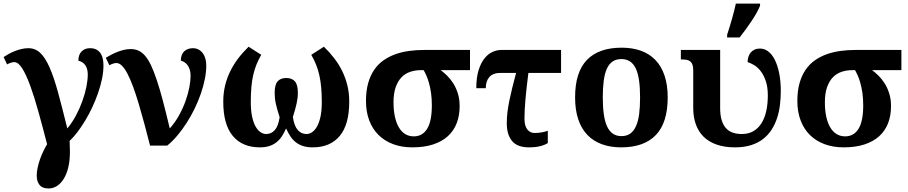

<svg xmlns="http://www.w3.org/2000/svg" viewBox="-51 -816 5086 1076"><path d="M107.9 -545.9Q146.5 -545.9 174.6 -519.5Q202.6 -493.2 226.8 -438.2Q251 -383.3 274.2 -298.3Q297.4 -213.4 326.2 -96.2Q352.5 -127.4 373.8 -167Q395 -206.5 409.9 -247.6Q424.8 -288.6 432.9 -328.1Q440.9 -367.7 440.9 -398.9Q440.9 -429.7 427.7 -449.5Q414.6 -469.2 388.2 -476.1Q388.2 -509.3 406.2 -527.6Q424.3 -545.9 453.1 -545.9Q476.1 -545.9 490.7 -537.4Q505.4 -528.8 513.9 -515.1Q522.5 -501.5 525.6 -484.1Q528.8 -466.8 528.8 -449.2Q528.8 -413.1 520.5 -373.3Q512.2 -333.5 498 -293Q483.9 -252.4 465.3 -213.1Q446.8 -173.8 425.5 -138.7Q404.3 -103.5 382.1 -74.7Q359.9 -45.9 338.9 -25.9Q339.4 -19.5 339.6 -11.2Q339.8 -2.9 340.1 5.6Q340.3 14.2 340.6 22.2Q340.8 30.3 340.8 36.1Q340.8 83.5 331.8 121.3Q322.8 159.2 306.6 185.5Q290.5 211.9 268.6 226.1Q246.6 240.2 221.2 240.2Q186.5 240.2 170.7 220.5Q154.8 200.7 154.8 168.9Q154.8 147 159.9 123.5Q165 100.1 173.1 76.9Q181.2 53.7 191.7 32Q202.1 10.3 212.9 -7.8Q188 -104.5 164.8 -188.2Q141.6 -272 118.9 -334.2Q96.2 -396.5 74 -432.1Q51.8 -467.8 28.8 -467.8Q18.6 -467.8 8.3 -464.1Q-2 -460.4 -11.2 -455.1L-30.8 -496.1Q-18.1 -504.9 -2.2 -513.7Q13.7 -522.5 31.7 -529.5Q49.8 -536.6 69.1 -541.3Q88.4 -545.9 107.9 -545.9Z M1105 -449.2Q1105 -413.1 1096.9 -372.6Q1088.9 -332 1074.2 -290Q1059.6 -248 1039.3 -206.3Q1019 -164.6 994.6 -126.7Q970.2 -88.9 942.9 -56.4Q915.5 -23.9 886.2 0H790Q773.4 -64.5 757.6 -123.8Q741.7 -183.1 726.3 -234.6Q710.9 -286.1 695.6 -328.1Q680.2 -370.1 664.8 -400.1Q649.4 -430.2 633.5 -446.5Q617.7 -462.9 601.1 -462.9Q592.8 -462.9 582 -459.2Q571.3 -455.6 562 -450.2L542 -492.2Q556.2 -501 573.2 -509.8Q590.3 -518.6 608.4 -525.6Q626.5 -532.7 645 -536.9Q663.6 -541 681.2 -541Q704.6 -541 724.1 -532.7Q743.7 -524.4 761.2 -504.4Q778.8 -484.4 794.7 -451.4Q810.5 -418.5 827.1 -368.9Q843.8 -319.3 861.6 -252Q879.4 -184.6 900.4 -96.2Q930.2 -129.4 952.1 -169.2Q974.1 -209 988.5 -249Q1002.9 -289.1 1010 -326.4Q1017.1 -363.8 1017.1 -392.1Q1017.1 -411.6 1012.2 -426.3Q1007.3 -440.9 999.8 -451.2Q992.2 -461.4 982.4 -467.5Q972.7 -473.6 962.4 -476.1Q962.4 -494.6 967.8 -507.8Q973.1 -521 982.4 -529.3Q991.7 -537.6 1003.7 -541.7Q1015.6 -545.9 1029.3 -545.9Q1049.3 -545.9 1063.7 -537.4Q1078.1 -528.8 1087.4 -515.1Q1096.7 -501.5 1100.8 -484.1Q1105 -466.8 1105 -449.2Z M1701.2 9.8Q1670.4 9.8 1647.5 2.4Q1624.5 -4.9 1606.9 -18.6Q1589.4 -32.2 1576.4 -52Q1563.5 -71.8 1552.2 -96.2Q1541.5 -71.8 1528.6 -52Q1515.6 -32.2 1498.3 -18.6Q1481 -4.9 1458.3 2.4Q1435.5 9.8 1405.3 9.8Q1307.1 9.8 1253.7 -54.2Q1200.2 -118.2 1200.2 -246.1Q1200.2 -293.5 1210.2 -335.4Q1220.2 -377.4 1238.8 -415.5Q1257.3 -453.6 1283.4 -488Q1309.6 -522.5 1342.3 -554.2L1413.1 -508.8Q1397.5 -481.9 1386.2 -454.1Q1375 -426.3 1367.9 -394.8Q1360.8 -363.3 1357.7 -326.4Q1354.5 -289.6 1354.5 -244.1Q1354.5 -195.3 1362.1 -161.1Q1369.6 -127 1382.1 -105.7Q1394.5 -84.5 1409.9 -74.7Q1425.3 -64.9 1440.4 -64.9Q1469.7 -64.9 1489.3 -87.2Q1508.8 -109.4 1516.1 -159.2Q1508.8 -182.6 1503.4 -200.9Q1498 -219.2 1494.6 -235.4Q1491.2 -251.5 1489.7 -266.4Q1488.3 -281.2 1488.3 -296.9Q1488.3 -341.3 1504.9 -360.1Q1521.5 -378.9 1553.2 -378.9Q1585 -378.9 1601.6 -360.1Q1618.2 -341.3 1618.2 -296.9Q1618.2 -281.2 1616.5 -266.6Q1614.7 -252 1611.3 -236.3Q1607.9 -220.7 1602.8 -202.1Q1597.7 -183.6 1590.3 -160.2Q1597.7 -110.4 1617.4 -87.6Q1637.2 -64.9 1666.5 -64.9Q1682.1 -64.9 1697.3 -74.7Q1712.4 -84.5 1724.9 -105.7Q1737.3 -127 1744.9 -161.1Q1752.4 -195.3 1752.4 -244.1Q1752.4 -289.6 1749 -326.4Q1745.6 -363.3 1738.5 -394.8Q1731.4 -426.3 1720.2 -454.1Q1709 -481.9 1693.4 -508.8L1764.2 -554.2Q1796.9 -522.5 1823.2 -488Q1849.6 -453.6 1867.9 -415.5Q1886.2 -377.4 1896.2 -335.4Q1906.2 -293.5 1906.2 -246.1Q1906.2 -118.2 1853 -54.2Q1799.8 9.8 1701.2 9.8Z M2524.9 -221.2Q2524.9 -168 2508.3 -125.2Q2491.7 -82.5 2458.5 -52.5Q2425.3 -22.5 2375.5 -6.3Q2325.7 9.8 2259.3 9.8Q2200.2 9.8 2152.3 -8.1Q2104.5 -25.9 2070.6 -59.3Q2036.6 -92.8 2018.3 -141.1Q2000 -189.5 2000 -250Q2000 -306.6 2012.2 -349.9Q2024.4 -393.1 2046.1 -424.8Q2067.9 -456.5 2098.1 -477.8Q2128.4 -499 2164.6 -512Q2200.7 -524.9 2241.5 -530.5Q2282.2 -536.1 2325.2 -536.1H2583V-422.9H2418.9Q2435.5 -410.6 2454.1 -392.6Q2472.7 -374.5 2488.5 -349.9Q2504.4 -325.2 2514.6 -293.2Q2524.9 -261.2 2524.9 -221.2ZM2154.3 -242.2Q2154.3 -198.2 2161.9 -163.1Q2169.4 -127.9 2183.8 -103Q2198.2 -78.1 2219.5 -64.9Q2240.7 -51.8 2268.1 -51.8Q2316.4 -51.8 2342.8 -94.2Q2369.1 -136.7 2369.1 -225.1Q2369.1 -264.6 2364.5 -295.9Q2359.9 -327.1 2353 -351.3Q2346.2 -375.5 2338.1 -393.3Q2330.1 -411.1 2323.2 -422.9H2308.1Q2276.4 -422.9 2248.3 -413.6Q2220.2 -404.3 2199.5 -383.1Q2178.7 -361.8 2166.5 -327.4Q2154.3 -293 2154.3 -242.2Z M3093.3 -407.2H2910.2Q2898.9 -319.8 2893.6 -257.6Q2888.2 -195.3 2888.2 -150.9Q2888.2 -110.4 2904.1 -90.6Q2919.9 -70.8 2944.3 -70.8Q2966.8 -70.8 2985.1 -74.2Q3003.4 -77.6 3019 -83V-14.2Q3001 -2.9 2975.3 3.4Q2949.7 9.8 2913.1 9.8Q2848.6 9.8 2818.8 -25.6Q2789.1 -61 2789.1 -125Q2789.1 -154.8 2792.7 -186.3Q2796.4 -217.8 2803.5 -252.2Q2810.5 -286.6 2820.1 -325.2Q2829.6 -363.8 2841.3 -407.2H2752Q2730 -407.2 2714.6 -400.6Q2699.2 -394 2689.7 -382.3Q2680.2 -370.6 2675.8 -355Q2671.4 -339.4 2671.4 -321.8H2618.2Q2618.2 -380.9 2630.9 -421.9Q2643.6 -462.9 2663.8 -488.3Q2684.1 -513.7 2709 -524.9Q2733.9 -536.1 2758.3 -536.1H3093.3Z M3690.9 -270Q3690.9 -128.9 3624.8 -59.6Q3558.6 9.8 3430.2 9.8Q3370.1 9.8 3322.3 -7.6Q3274.4 -24.9 3241 -59.6Q3207.5 -94.2 3189.7 -147Q3171.9 -199.7 3171.9 -270Q3171.9 -411.1 3238 -480Q3304.2 -548.8 3433.1 -548.8Q3493.2 -548.8 3540.8 -531.7Q3588.4 -514.6 3621.8 -480Q3655.3 -445.3 3673.1 -392.8Q3690.9 -340.3 3690.9 -270ZM3327.1 -270Q3327.1 -216.8 3332.8 -176.3Q3338.4 -135.7 3350.8 -108.4Q3363.3 -81.1 3383.3 -67.1Q3403.3 -53.2 3432.1 -53.2Q3460.9 -53.2 3480.7 -67.1Q3500.5 -81.1 3512.9 -108.4Q3525.4 -135.7 3530.8 -176.3Q3536.1 -216.8 3536.1 -270Q3536.1 -323.7 3530.5 -364Q3524.9 -404.3 3512.5 -431.2Q3500 -458 3480 -471.4Q3460 -484.9 3431.2 -484.9Q3402.3 -484.9 3382.3 -471.4Q3362.3 -458 3350.1 -431.2Q3337.9 -404.3 3332.5 -364Q3327.1 -323.7 3327.1 -270Z M4067.9 9.8Q4008.8 9.8 3964.6 -5.9Q3920.4 -21.5 3891.6 -50.3Q3862.8 -79.1 3848.4 -119.6Q3834 -160.2 3834 -210V-421.9Q3834 -441.9 3829.6 -453.9Q3825.2 -465.8 3816.7 -472.4Q3808.1 -479 3795.2 -481Q3782.2 -482.9 3764.6 -482.9V-536.1H3984.9V-210Q3984.9 -170.9 3993.2 -143.3Q4001.5 -115.7 4016.8 -98.4Q4032.2 -81.1 4054.9 -73Q4077.6 -64.9 4106 -64.9Q4143.6 -64.9 4170.9 -80.8Q4198.2 -96.7 4216.3 -125.2Q4234.4 -153.8 4243.2 -193.6Q4252 -233.4 4252 -280.8Q4252 -328.6 4240.5 -362.1Q4229 -395.5 4211.9 -417.5Q4194.8 -439.5 4175 -451.2Q4155.3 -462.9 4138.7 -467.8Q4138.7 -483.4 4143.1 -497.3Q4147.5 -511.2 4156 -521.5Q4164.6 -531.7 4177.5 -537.8Q4190.4 -543.9 4208 -543.9Q4233.4 -543.9 4254.9 -527.3Q4276.4 -510.7 4291.7 -479.7Q4307.1 -448.7 4315.9 -404.8Q4324.7 -360.8 4324.7 -306.2Q4324.7 -267.1 4320.1 -228.5Q4315.4 -189.9 4304 -154.8Q4292.5 -119.6 4273.4 -89.6Q4254.4 -59.6 4225.8 -37.4Q4197.3 -15.1 4158.4 -2.7Q4119.6 9.8 4067.9 9.8ZM4023.9 -621.1Q4038.1 -664.1 4051.8 -712.2Q4065.4 -760.3 4072.8 -795.9H4208.5V-784.2Q4196.3 -752 4164.1 -702.9Q4131.8 -653.8 4093.8 -606H4023.9Z M4942.4 -221.2Q4942.4 -168 4925.8 -125.2Q4909.2 -82.5 4876 -52.5Q4842.8 -22.5 4793 -6.3Q4743.2 9.8 4676.8 9.8Q4617.7 9.8 4569.8 -8.1Q4522 -25.9 4488 -59.3Q4454.1 -92.8 4435.8 -141.1Q4417.5 -189.5 4417.5 -250Q4417.5 -306.6 4429.7 -349.9Q4441.9 -393.1 4463.6 -424.8Q4485.4 -456.5 4515.6 -477.8Q4545.9 -499 4582 -512Q4618.2 -524.9 4658.9 -530.5Q4699.7 -536.1 4742.7 -536.1H5000.5V-422.9H4836.4Q4853 -410.6 4871.6 -392.6Q4890.1 -374.5 4906 -349.9Q4921.9 -325.2 4932.1 -293.2Q4942.4 -261.2 4942.4 -221.2ZM4571.8 -242.2Q4571.8 -198.2 4579.3 -163.1Q4586.9 -127.9 4601.3 -103Q4615.7 -78.1 4637 -64.9Q4658.2 -51.8 4685.5 -51.8Q4733.9 -51.8 4760.3 -94.2Q4786.6 -136.7 4786.6 -225.1Q4786.6 -264.6 4782 -295.9Q4777.3 -327.1 4770.5 -351.3Q4763.7 -375.5 4755.6 -393.3Q4747.6 -411.1 4740.7 -422.9H4725.6Q4693.8 -422.9 4665.8 -413.6Q4637.7 -404.3 4616.9 -383.1Q4596.2 -361.8 4584 -327.4Q4571.8 -293 4571.8 -242.2Z"/></svg>

Font: Droid Serif
Style: Bold
Weight: 700
Designer: Monotype Design team
Foundry: Monotype Imaging Inc.
Version: Version 1.03